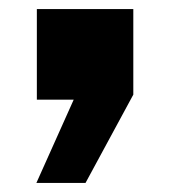

<svg xmlns="http://www.w3.org/2000/svg" viewBox="-20 -219 373 422"><path d="M273 -199V-11L168 183H60L142 0H61V-199Z"/></svg>

Font: Archicoco
Style: Regular
Weight: 400
Designer: Hector Gatti
Foundry: Hector Gatti
Version: 1.002